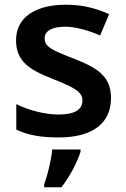

<svg xmlns="http://www.w3.org/2000/svg" viewBox="-20 -572 533 813"><path d="M450 -156C450 -247 396 -283 297 -322C198 -360 169 -374 169 -410C169 -440 199 -459 256 -459C300 -459 355 -443 404 -422L442 -512C385 -538 327 -552 259 -552C132 -552 48 -500 48 -402C48 -313 103 -277 203 -238C303 -199 329 -180 329 -146C329 -109 298 -87 227 -87C172 -87 101 -105 49 -131V-23C98 0 152 10 229 10C374 10 450 -52 450 -156ZM321 71V61H201C198 102 181 172 167 208V221H240C277 174 307 114 321 71Z"/></svg>

Font: Noto Sans Khmer UI SemiBold
Style: Regular
Weight: 600
Designer: Danh Hong and the Monotype Design Team
Foundry: Monotype Imaging Inc.
Version: Version 2.002